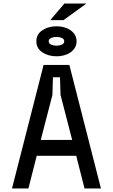

<svg xmlns="http://www.w3.org/2000/svg" viewBox="-20 -1068 640 1088"><path d="M552 0H459L412 -185H188L141 0H48L227 -700H373ZM389 -275 323 -530 320 -630H280L277 -530L211 -275ZM300 -919Q329 -919 355 -909.5Q381 -900 397.5 -880.5Q414 -861 414 -834Q414 -807 397.5 -787.5Q381 -768 355 -758.5Q329 -749 300 -749Q254 -749 220 -771.5Q186 -794 186 -834Q186 -874 220 -896.5Q254 -919 300 -919ZM300 -809Q316 -809 330 -815Q344 -821 344 -834Q344 -847 330 -853Q316 -859 300 -859Q284 -859 270 -853Q256 -847 256 -834Q256 -821 270 -815Q284 -809 300 -809ZM470 -1048 340 -954H265L345 -1048Z"/></svg>

Font: Fliege Mono Thin
Style: Regular
Weight: 100
Version: Version 0.020;Glyphs 3.3 (3306)